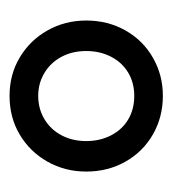

<svg xmlns="http://www.w3.org/2000/svg" viewBox="1 -814 364 406"><g transform="rotate(90 183.0 -611.0)"><path d="M23.4 -611.3Q23.4 -657.2 44.4 -694.3Q65.4 -731.4 102.1 -752.4Q138.7 -773.4 182.6 -773.4Q227.5 -773.4 264.2 -752.4Q300.8 -731.4 321.8 -694.3Q342.8 -657.2 342.8 -611.3Q342.8 -566.4 321.8 -529.3Q300.8 -492.2 264.6 -470.7Q228.5 -449.2 182.6 -449.2Q137.7 -449.2 101.6 -470.7Q65.4 -492.2 44.4 -529.3Q23.4 -566.4 23.4 -611.3ZM278.3 -611.3Q278.3 -640.6 266.1 -664.1Q253.9 -687.5 232.4 -700.2Q210.9 -712.9 182.6 -712.9Q155.3 -712.9 133.8 -700.2Q112.3 -687.5 100.1 -664.1Q87.9 -640.6 87.9 -611.3Q87.9 -582 100.1 -559.1Q112.3 -536.1 134.3 -522.9Q156.2 -509.8 182.6 -509.8Q210 -509.8 231.9 -522.9Q253.9 -536.1 266.1 -559.1Q278.3 -582 278.3 -611.3Z"/></g></svg>

Font: Wanted Sans Variable
Style: Regular
Weight: 400
Designer: Original Design by Kil Hyung-jin and Kang Hanbin, Wanted Lab, Inc; Hangeul from Source Han Sans by Jang Soo-young and Ka
Foundry: Wanted Lab, Inc.
Version: Version 1.003;Glyphs 3.2 (3227)